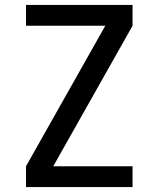

<svg xmlns="http://www.w3.org/2000/svg" viewBox="-20 -755 640 775"><path d="M85 0V-84L405 -651H85V-735H515V-651L195 -84H515V0Z"/></svg>

Font: Iosevka SS04 Medium Extended
Style: Regular
Weight: 500
Width: 7
Monospace: yes
Designer: Belleve Invis
Foundry: Belleve Invis
Version: Version 19.0.0; ttfautohint (v1.8.4)